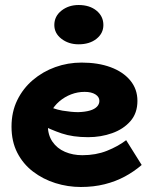

<svg xmlns="http://www.w3.org/2000/svg" viewBox="-20 -733 609 767"><path d="M303 14Q251 14 201.5 -1.5Q152 -17 112 -47.5Q72 -78 49 -123Q26 -168 26 -227Q26 -286 49 -333Q72 -380 111.5 -413.5Q151 -447 201 -465Q251 -483 306 -483Q372 -483 422 -464.5Q472 -446 500.5 -411.5Q529 -377 529 -330Q529 -281 501 -249Q473 -217 428 -201Q383 -185 332 -185Q271 -185 226.5 -200Q182 -215 138 -238V-323Q193 -297 229.5 -291Q266 -285 293 -285Q321 -286 339.5 -291.5Q358 -297 367.5 -307Q377 -317 377 -330Q377 -346 361 -356Q345 -366 318 -366Q290 -366 264 -356Q238 -346 217 -328Q196 -310 183.5 -286Q171 -262 171 -233Q171 -194 189.5 -167Q208 -140 239.5 -126.5Q271 -113 309 -113Q363 -113 407 -130.5Q451 -148 484 -173L546 -74Q516 -48 479 -28Q442 -8 398 3Q354 14 303 14ZM294 -556Q254 -556 225.5 -578Q197 -600 197 -633Q197 -668 225.5 -690.5Q254 -713 294 -713Q338 -713 365.5 -690.5Q393 -668 393 -633Q393 -600 365.5 -578Q338 -556 294 -556Z"/></svg>

Font: BioRhyme ExtraBold ExtraBold
Style: Regular
Weight: 800
Version: Version 1.600;gftools[0.9.33]